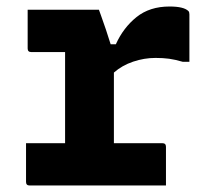

<svg xmlns="http://www.w3.org/2000/svg" viewBox="-20 -570 640 590"><path d="M60 -130H180V-410H76Q65 -410 65 -421V-540H284Q284 -540 290.5 -522Q297 -504 305.5 -479Q314 -454 320 -434H336Q359 -485 399.5 -517.5Q440 -550 501 -550Q545 -550 559 -536Q562 -533 562 -526V-380H542Q518 -387 499.5 -389.5Q481 -392 458 -392Q423 -392 389 -380.5Q355 -369 330 -347V-130H479Q490 -130 490 -119V0H71Q60 0 60 -11Z"/></svg>

Font: Recursive Mn Lnr St XBd
Style: Regular
Weight: 800
Monospace: yes
Version: Version 1.079;hotconv 1.0.112;makeotfexe 2.5.65598; ttfautoh